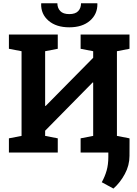

<svg xmlns="http://www.w3.org/2000/svg" viewBox="-20 -919 824 1157"><path d="M33.7 0V-85.4L109.9 -100.1V-610.4L33.7 -625V-710.9H109.9H252H328.1V-625L252 -610.4V-281.2L254.9 -280.3L541.5 -570.8V-610.4L465.8 -625V-710.9H541.5H684.6H760.3V-625L684.6 -610.4V-100.1L760.3 -85.4V0H465.8V-85.4L541.5 -100.1V-421.4L538.6 -422.4L252 -131.3V-100.1L328.1 -85.4V0ZM397.5 -754.4Q318.8 -754.4 272.5 -794.2Q226.1 -834 228 -896.5L229 -899.4H325.7Q325.7 -871.1 343 -852.5Q360.4 -834 397.5 -834Q434.1 -834 451.2 -852.1Q468.3 -870.1 468.3 -899.4H565.9L566.9 -896.5Q567.9 -834 522 -794.2Q476.1 -754.4 397.5 -754.4ZM663.6 217.3 593.3 179.2Q612.3 145 622.6 108.6Q632.8 72.3 632.8 27.3V-79.1H760.7L760.3 20.5Q760.3 77.6 732.2 129.6Q704.1 181.6 663.6 217.3Z"/></svg>

Font: Robotiche
Style: Bold
Weight: 700
Designer: Google
Version: Version 2.001